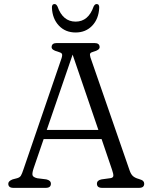

<svg xmlns="http://www.w3.org/2000/svg" viewBox="-20 -908 736 928"><path d="M226 -20Q226 0 201 0H45Q20 0 20 -20Q20 -33 41 -41L62 -46.5Q75.5 -50 81 -59Q86.5 -68 94 -91L277.5 -626.5Q282.5 -642.5 279 -648.2Q275.5 -654 259 -658.5Q229.5 -666 229.5 -680Q229.5 -700 254.5 -700H436.5Q461.5 -700 461.5 -680Q461.5 -666 431.5 -658Q419.5 -655 416.2 -649.8Q413 -644.5 417 -631L606 -85.5Q612.5 -66 622.5 -57Q632.5 -48 651 -43Q666.5 -38.5 671.8 -33.2Q677 -28 677 -20Q677 0 652 0H473.5Q448.5 0 448.5 -20Q448.5 -36.5 470.5 -41L514.5 -47Q527 -49 527.8 -58.2Q528.5 -67.5 521.5 -87.5L471 -236H191L143 -96Q135 -72.5 137 -62Q139 -51.5 160 -46.5L204 -41Q226 -36 226 -20ZM206 -280H455.5L331 -644ZM345.5 -803.5Q407 -803.5 432.5 -876.5Q438.5 -888.5 447 -888.5Q460.5 -888.5 459.5 -870Q457 -817 425.8 -784Q394.5 -751 345.5 -751Q296 -751 264.8 -784Q233.5 -817 231 -870Q230 -888.5 244 -888.5Q252 -888.5 258 -876.5Q283.5 -803.5 345.5 -803.5Z"/></svg>

Font: Fraunces 9pt S100 Light
Style: Regular
Weight: 300
Version: Version 1.000; ttfautohint (v1.8.3)